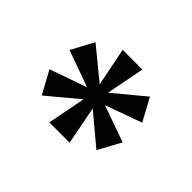

<svg xmlns="http://www.w3.org/2000/svg" viewBox="-82 -951 682 682"><g transform="rotate(45 259.0 -610.0)"><path d="M208 -426.5 236 -570.5 121.5 -475 75 -560.5 215 -609.5 77 -659 122.5 -744 239 -648.5 210 -793H309L281 -648.5L396 -744L442 -659L304.5 -609.5L442.5 -560.5L396 -475L282 -570.5L310 -426.5Z"/></g></svg>

Font: Spline Sans
Style: Regular
Weight: 400
Designer: Eben Sorkin, Mirko Velimirovic
Foundry: Sorkin Type
Version: Version 1.001